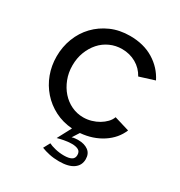

<svg xmlns="http://www.w3.org/2000/svg" viewBox="-168 -649 891 949"><g transform="rotate(30 277.0 -174.5)"><path d="M224 126Q237 133 261.5 139Q286 145 312 145Q339 145 354 137Q369 129 369 110Q369 90 355 82.5Q341 75 318 75Q297 75 274 79.5Q251 84 238 88L280 9Q226 5 181 -18Q136 -41 103.5 -78Q71 -115 53.5 -162Q36 -209 36 -262Q36 -317 55 -366Q74 -415 109 -451.5Q144 -488 192.5 -509.5Q241 -531 301 -531Q379 -531 435.5 -496.5Q492 -462 521 -404L435 -377Q415 -414 379 -434.5Q343 -455 299 -455Q263 -455 231 -440.5Q199 -426 176 -400Q153 -374 139.5 -339Q126 -304 126 -262Q126 -221 140 -185Q154 -149 177.5 -122.5Q201 -96 232.5 -81Q264 -66 300 -66Q323 -66 345.5 -72.5Q368 -79 386.5 -90Q405 -101 419 -115.5Q433 -130 439 -147L525 -121Q503 -67 449.5 -32Q396 3 325 9L300 48Q308 45 318 44Q328 43 336 43Q371 43 393 59Q415 75 415 107Q415 142 387 162Q359 182 305 182Q275 182 249.5 176.5Q224 171 204 163Z"/></g></svg>

Font: PTCRaleway Medium
Style: Regular
Weight: 500
Designer: Matt McInerney, Pablo Impallari, Rodrigo Fuenzalida
Foundry: Matt McInerney, Pablo Impallari, Rodrigo Fuenzalida
Version: Version 3.000g; ttfautohint (v1.5) -l 8 -r 28 -G 28 -x 14 -D